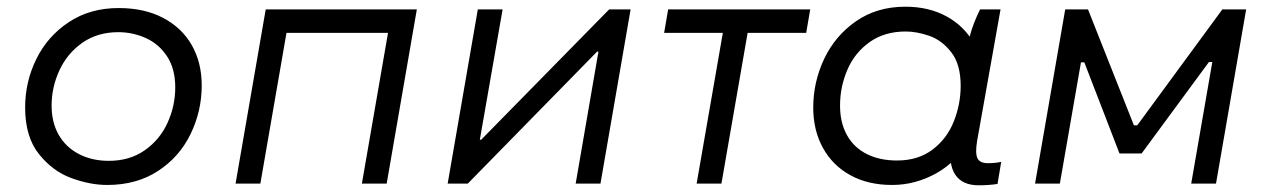

<svg xmlns="http://www.w3.org/2000/svg" viewBox="-20 -548 3785 573"><path d="M55 -227Q55 -304 88.5 -372Q122 -440 185.5 -482Q249 -524 334 -524Q411 -524 467 -494.5Q523 -465 552.5 -413Q582 -361 582 -293Q582 -217 549 -148.5Q516 -80 452 -38Q388 4 300 4Q249 4 193 -16.5Q137 -37 96 -88.5Q55 -140 55 -227ZM503 -287Q503 -343 478.5 -380Q454 -417 415 -434.5Q376 -452 333 -452Q271 -452 226 -420.5Q181 -389 157.5 -338.5Q134 -288 134 -233Q134 -183 155 -146Q176 -109 215 -88.5Q254 -68 305 -68Q367 -68 412 -99.5Q457 -131 480 -181.5Q503 -232 503 -287Z M773 -520H1224L1134 0H1060L1138 -450H835L757 0H683Z M1406 -520H1480L1412 -131H1416L1798 -520H1862L1772 0H1698L1766 -394H1762L1376 0H1316Z M1974 -520H2398L2386 -450H1962ZM2133 0H2059L2140 -466H2214Z M2819 -115 2843 -113 2870 -423Q2871 -428 2875 -443Q2885 -480 2905 -520H2966L2896 -127Q2890 -91 2897 -76Q2904 -61 2928 -61Q2951 -61 2968 -65L2957 1Q2930 5 2901 5Q2852 5 2831 -26.5Q2810 -58 2819 -115ZM2916 -301Q2916 -204 2876.5 -135Q2837 -66 2774.5 -31Q2712 4 2642 4Q2571 4 2518 -25Q2465 -54 2436 -106.5Q2407 -159 2407 -227Q2407 -303 2439.5 -372Q2472 -441 2534.5 -484.5Q2597 -528 2682 -528Q2752 -528 2805 -499Q2858 -470 2887 -418Q2916 -366 2916 -301ZM2487 -233Q2487 -182 2507.5 -145Q2528 -108 2566.5 -88.5Q2605 -69 2657 -69Q2720 -69 2763 -101.5Q2806 -134 2826.5 -185.5Q2847 -237 2847 -292Q2847 -356 2819 -392Q2791 -428 2753.5 -441Q2716 -454 2683 -454Q2620 -454 2575.5 -422.5Q2531 -391 2509 -340Q2487 -289 2487 -233Z M3159 -520H3227L3364 -174H3374L3628 -520H3699L3609 0H3535L3598 -363H3588L3387 -90H3321L3216 -362H3206L3143 0H3069Z"/></svg>

Font: Fixel Italic Variable 20240409 Display Thin
Style: Italic
Weight: 100
Italic angle: -10°
Designer: AlfaBravo + MacPaw
Foundry: Kyrylo Tkachov, Marchela Mozhyna, Serhii Makarenko, Maria Weinstein, Zakhar Kryvoshyya
Version: Version 1.211;Glyphs 3.2 (3225)